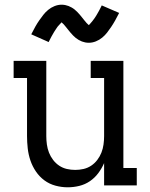

<svg xmlns="http://www.w3.org/2000/svg" viewBox="-20 -789 640 817"><path d="M268 8Q242 8 216 1Q190 -6 169 -21.5Q148 -37 133 -59Q118 -81 109.5 -106Q101 -131 98 -157.5Q95 -184 95 -210V-457H38V-530H177V-210Q177 -192 179.5 -174Q182 -156 188.5 -139.5Q195 -123 206 -108.5Q217 -94 232 -84Q247 -74 264.5 -70Q282 -66 300 -66Q318 -66 335.5 -70Q353 -74 368 -84Q383 -94 394 -108.5Q405 -123 411.5 -139.5Q418 -156 420.5 -174Q423 -192 423 -210V-457H366V-530H505V-74H562V0H423V-95Q413 -72 398 -52Q383 -32 362.5 -18Q342 -4 317.5 2Q293 8 268 8ZM358 -607Q350 -607 342.5 -608.5Q335 -610 328.5 -612.5Q322 -615 315 -619Q308 -623 302.5 -627.5Q297 -632 291 -638Q285 -644 280.5 -649.5Q276 -655 271.5 -660.5Q267 -666 261.5 -673Q256 -680 251.5 -685Q247 -690 242 -694Q240 -692 236 -687.5Q232 -683 230 -681Q228 -679 225.5 -676Q223 -673 221 -669.5Q219 -666 216 -662Q213 -658 210.5 -653.5Q208 -649 205 -644Q202 -639 199 -633.5Q196 -628 193 -622Q190 -616 187 -610L176 -615L113 -643Q122 -661 130.5 -676Q139 -691 147.5 -703Q156 -715 164.5 -726Q173 -737 185 -747Q197 -757 212 -763Q227 -769 242 -769Q250 -769 257.5 -767.5Q265 -766 271.5 -763.5Q278 -761 285 -757Q292 -753 297.5 -748.5Q303 -744 309 -738Q315 -732 319.5 -726.5Q324 -721 328.5 -715.5Q333 -710 338.5 -703Q344 -696 348.5 -691Q353 -686 358 -682Q360 -684 364 -688.5Q368 -693 370 -695.5Q372 -698 374.5 -701Q377 -704 379 -707Q381 -710 384 -714Q387 -718 389.5 -722.5Q392 -727 395 -732Q398 -737 401 -742.5Q404 -748 407 -754Q410 -760 413 -766L487 -734Q478 -716 469.5 -701Q461 -686 452.5 -673.5Q444 -661 435.5 -650Q427 -639 415 -629Q403 -619 388 -613Q373 -607 358 -607Z"/></svg>

Font: Iosevka Curly Slab Extended
Style: Regular
Weight: 400
Width: 7
Monospace: yes
Designer: Belleve Invis
Foundry: Belleve Invis
Version: Version 11.1.0; ttfautohint (v1.8.3)